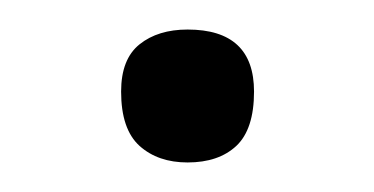

<svg xmlns="http://www.w3.org/2000/svg" viewBox="-20 -101 253 130"><path d="M107 9Q87 9 74.5 -2.2Q62 -13.5 62 -39Q62 -61 74.5 -71Q87 -81 107 -81Q152 -81 152 -39Q152 -13.5 140 -2.2Q128 9 107 9Z"/></svg>

Font: Commissioner Loud Thin
Style: Regular
Weight: 100
Designer: Kostas Bartsokas
Foundry: Kostas Bartsokas
Version: Version 1.000; ttfautohint (v1.8.3)